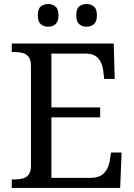

<svg xmlns="http://www.w3.org/2000/svg" viewBox="-20 -929 663 949"><path d="M38 0V-42H51Q73 -42 91.5 -46.5Q110 -51 121.5 -65.5Q133 -80 133 -109V-600Q133 -632 122 -647Q111 -662 92.5 -667Q74 -672 51 -672H38V-714H542L547 -539H495L490 -582Q486 -615 466.5 -639.5Q447 -664 402 -664H234V-398H475V-349H234V-50H427Q474 -50 495.5 -74.5Q517 -99 522 -132L529 -175H581L574 0ZM408 -797Q386 -797 371.5 -809.5Q357 -822 357 -853Q357 -885 371.5 -897Q386 -909 408 -909Q429 -909 444 -897Q459 -885 459 -853Q459 -822 444 -809.5Q429 -797 408 -797ZM218 -797Q196 -797 181.5 -809.5Q167 -822 167 -853Q167 -885 181.5 -897Q196 -909 218 -909Q239 -909 254 -897Q269 -885 269 -853Q269 -822 254 -809.5Q239 -797 218 -797Z"/></svg>

Font: Noto Serif Tibetan
Style: Regular
Weight: 400
Designer: Monotype Design Team
Foundry: Monotype Imaging Inc.
Version: Version 2.103